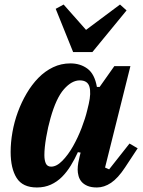

<svg xmlns="http://www.w3.org/2000/svg" viewBox="-20 -816 632 848"><path d="M143 12Q80 12 53.5 -30Q27 -72 27 -145Q27 -187 35 -232.5Q43 -278 59 -321.5Q75 -365 98 -404Q121 -443 150 -472.5Q179 -502 214.5 -519Q250 -536 291 -536Q335 -536 366.5 -512.5Q398 -489 408 -432H420L485 -524H556L444 -76L462 -68L552 -182L588 -161L532 -76Q501 -29 470.5 -8.5Q440 12 408 12Q383 12 366.5 5Q350 -2 340.5 -13Q331 -24 327 -38.5Q323 -53 323 -67Q323 -82 326 -98.5Q329 -115 332 -126L336 -142L324 -144Q310 -113 292.5 -84.5Q275 -56 253.5 -34.5Q232 -13 204.5 -0.5Q177 12 143 12ZM206 -80Q230 -80 255.5 -106Q281 -132 302.5 -170Q324 -208 340.5 -251Q357 -294 365 -328L372 -357Q383 -405 375 -433Q367 -461 332 -461Q297 -461 262.5 -422Q228 -383 203 -294Q192 -256 184 -209.5Q176 -163 176 -131Q176 -108 182.5 -94Q189 -80 206 -80ZM226 -777 261 -796 360 -684 510 -796 539 -770 388 -586H303Z"/></svg>

Font: IBM Plex Serif
Style: Bold Italic
Weight: 700
Italic angle: -14°
Designer: Mike Abbink, Paul van der Laan, Pieter van Rosmalen
Foundry: Bold Monday
Version: Version 3.001